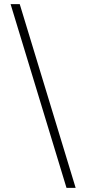

<svg xmlns="http://www.w3.org/2000/svg" viewBox="-20 -784 407 924"><path d="M31 -764H75L344 120H300Z"/></svg>

Font: Khand Light
Style: Regular
Weight: 300
Designer: Devanagari: Sanchit Sawaria, Jyotish Sonowal; Latin: Satya Rajpurohit
Foundry: Indian Type Foundry
Version: Version 1.101;PS 1.0;hotconv 1.0.78;makeotf.lib2.5.61930; tt